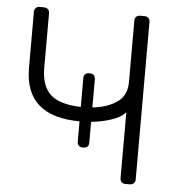

<svg xmlns="http://www.w3.org/2000/svg" viewBox="-51 -748 737 796"><g transform="rotate(5 317.5 -350.0)"><path d="M518 -700Q528 -700 534.5 -694Q541 -688 541 -678V-22Q541 -12 534.5 -6Q528 0 518 0H500Q490 0 484 -6Q478 -12 478 -22V-297Q462 -276 422.5 -262.5Q383 -249 336 -244V-157Q336 -147 330 -141Q324 -135 314 -135H310Q300 -135 294 -141Q288 -147 288 -157V-242Q60 -243 60 -444V-678Q60 -688 66 -694Q72 -700 82 -700H100Q110 -700 116.5 -694Q123 -688 123 -678V-449Q123 -375 161.5 -339.5Q200 -304 288 -302V-422Q288 -432 294 -438Q300 -444 310 -444H314Q324 -444 330 -438Q336 -432 336 -422V-304Q396 -310 437 -337.5Q478 -365 478 -422V-678Q478 -688 484 -694Q490 -700 500 -700Z"/></g></svg>

Font: Rubik AZ
Style: Regular
Weight: 300
Designer: Hubert and Fischer
Foundry: Hubert & Fischer
Version: Version 2.000